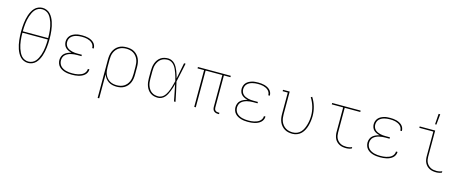

<svg xmlns="http://www.w3.org/2000/svg" viewBox="-46 -1529 6093 2528"><g transform="rotate(15 3000.0 -264.5)"><path d="M300 8Q271 8 243 -3.5Q215 -15 195 -36Q175 -57 161 -83Q147 -109 137.5 -136.5Q128 -164 122 -193Q116 -222 112.5 -251Q109 -280 107.5 -309Q106 -338 106 -368Q106 -397 107.5 -426Q109 -455 112.5 -484Q116 -513 122 -542Q128 -571 137.5 -598.5Q147 -626 161 -652Q175 -678 195 -699Q215 -720 243 -731.5Q271 -743 300 -743Q329 -743 357 -731.5Q385 -720 405 -699Q425 -678 439 -652Q453 -626 462.5 -598.5Q472 -571 478 -542Q484 -513 487.5 -484Q491 -455 492.5 -426Q494 -397 494 -368Q494 -338 492.5 -309Q491 -280 487.5 -251Q484 -222 478 -193Q472 -164 462.5 -136.5Q453 -109 439 -83Q425 -57 405 -36Q385 -15 357 -3.5Q329 8 300 8ZM127 -377H473Q473 -404 471.5 -430.5Q470 -457 467 -483.5Q464 -510 458.5 -536.5Q453 -563 444.5 -588Q436 -613 424 -637.5Q412 -662 394.5 -682Q377 -702 352 -713Q327 -724 300 -724Q273 -724 248 -713Q223 -702 205.5 -682Q188 -662 176 -637.5Q164 -613 155.5 -588Q147 -563 141.5 -536.5Q136 -510 133 -483.5Q130 -457 128.5 -430.5Q127 -404 127 -377ZM300 -11Q327 -11 352 -22Q377 -33 394.5 -53Q412 -73 424 -97.5Q436 -122 444.5 -147Q453 -172 458.5 -198.5Q464 -225 467 -251.5Q470 -278 471.5 -304.5Q473 -331 473 -358H127Q127 -331 128.5 -304.5Q130 -278 133 -251.5Q136 -225 141.5 -198.5Q147 -172 155.5 -147Q164 -122 176 -97.5Q188 -73 205.5 -53Q223 -33 248 -22Q273 -11 300 -11Z M897 8Q873 8 849.5 5.5Q826 3 803 -3.5Q780 -10 759 -21.5Q738 -33 722 -50.5Q706 -68 698 -91Q690 -114 690 -138Q690 -163 699.5 -187.5Q709 -212 728 -228.5Q747 -245 770.5 -255Q794 -265 819 -271Q797 -276 776 -285.5Q755 -295 738.5 -310.5Q722 -326 714 -348Q706 -370 706 -392Q706 -414 713.5 -435.5Q721 -457 735.5 -473.5Q750 -490 769.5 -500.5Q789 -511 810 -517.5Q831 -524 853 -526Q875 -528 897 -528Q918 -528 939.5 -526Q961 -524 981.5 -518.5Q1002 -513 1021 -503.5Q1040 -494 1055.5 -479.5Q1071 -465 1079.5 -445Q1088 -425 1088 -404V-400H1067V-403Q1067 -422 1059 -439Q1051 -456 1037 -468.5Q1023 -481 1006 -489Q989 -497 971 -501.5Q953 -506 934.5 -507.5Q916 -509 897 -509Q878 -509 858.5 -507Q839 -505 820.5 -500Q802 -495 784.5 -486Q767 -477 753.5 -463Q740 -449 733.5 -430.5Q727 -412 727 -392Q727 -373 734 -354.5Q741 -336 755 -322.5Q769 -309 786.5 -301Q804 -293 823 -288Q842 -283 861.5 -281.5Q881 -280 900 -280H958V-261H900Q879 -261 858 -259Q837 -257 816.5 -252Q796 -247 776.5 -238Q757 -229 741.5 -214.5Q726 -200 718.5 -179.5Q711 -159 711 -138Q711 -117 718.5 -96.5Q726 -76 740.5 -61Q755 -46 774 -36Q793 -26 813.5 -20.5Q834 -15 855 -13Q876 -11 897 -11Q917 -11 937 -12.5Q957 -14 976.5 -18.5Q996 -23 1014.5 -30.5Q1033 -38 1048.5 -50.5Q1064 -63 1073.5 -81Q1083 -99 1083 -119V-120H1104V-118Q1104 -96 1094 -75Q1084 -54 1067 -39.5Q1050 -25 1029 -15.5Q1008 -6 986.5 -1Q965 4 942.5 6Q920 8 897 8Z M1306 215V-310Q1306 -338 1310 -365.5Q1314 -393 1325 -419Q1336 -445 1354.5 -466.5Q1373 -488 1397 -502.5Q1421 -517 1448.5 -522.5Q1476 -528 1504 -528Q1532 -528 1559.5 -522.5Q1587 -517 1611 -502.5Q1635 -488 1653.5 -466.5Q1672 -445 1683 -419Q1694 -393 1698 -365.5Q1702 -338 1702 -310V-210Q1702 -182 1698 -154.5Q1694 -127 1683.5 -101.5Q1673 -76 1655 -54.5Q1637 -33 1613.5 -18.5Q1590 -4 1562.5 2Q1535 8 1507 8Q1478 8 1449 1.5Q1420 -5 1395.5 -21.5Q1371 -38 1353.5 -62Q1336 -86 1327 -114V215ZM1504 -11Q1529 -11 1554 -16.5Q1579 -22 1600.5 -35Q1622 -48 1638.5 -68Q1655 -88 1664.5 -111Q1674 -134 1677.5 -159.5Q1681 -185 1681 -210V-310Q1681 -335 1677.5 -360.5Q1674 -386 1664.5 -409Q1655 -432 1638.5 -452Q1622 -472 1600.5 -485Q1579 -498 1554 -503.5Q1529 -509 1504 -509Q1479 -509 1454 -503.5Q1429 -498 1407.5 -485Q1386 -472 1369.5 -452Q1353 -432 1343.5 -409Q1334 -386 1330.5 -360.5Q1327 -335 1327 -310V-210Q1327 -185 1330.5 -159.5Q1334 -134 1343.5 -111Q1353 -88 1369.5 -68Q1386 -48 1407.5 -35Q1429 -22 1454 -16.5Q1479 -11 1504 -11Z M2069 8Q2042 8 2016 1.5Q1990 -5 1968 -20.5Q1946 -36 1930.5 -58Q1915 -80 1906 -105Q1897 -130 1893.5 -156.5Q1890 -183 1890 -210V-310Q1890 -337 1893.5 -363.5Q1897 -390 1906 -415Q1915 -440 1930.5 -462Q1946 -484 1968 -499.5Q1990 -515 2016 -521.5Q2042 -528 2069 -528Q2095 -528 2119 -517Q2143 -506 2160.5 -487.5Q2178 -469 2190.5 -446Q2203 -423 2212.5 -399.5Q2222 -376 2229.5 -351.5Q2237 -327 2244 -302Q2255 -356 2265.5 -410.5Q2276 -465 2287 -520H2308Q2294 -456 2281 -391.5Q2268 -327 2253 -263Q2269 -198 2282.5 -132Q2296 -66 2310 0H2289Q2278 -56 2267 -112.5Q2256 -169 2244 -225Q2238 -199 2230 -174Q2222 -149 2212.5 -125Q2203 -101 2191 -77.5Q2179 -54 2161.5 -34.5Q2144 -15 2119.5 -3.5Q2095 8 2069 8ZM2069 -11Q2089 -11 2108.5 -19Q2128 -27 2142.5 -41Q2157 -55 2168 -72.5Q2179 -90 2187.5 -108Q2196 -126 2203 -145.5Q2210 -165 2215.5 -184.5Q2221 -204 2226 -223.5Q2231 -243 2236 -263Q2230 -289 2223 -315Q2216 -341 2207 -366Q2198 -391 2187 -415.5Q2176 -440 2160 -461Q2144 -482 2120 -495.5Q2096 -509 2069 -509Q2045 -509 2021.5 -503Q1998 -497 1978.5 -482.5Q1959 -468 1945.5 -447.5Q1932 -427 1924 -404.5Q1916 -382 1913.5 -358Q1911 -334 1911 -310V-210Q1911 -186 1913.5 -162Q1916 -138 1924 -115.5Q1932 -93 1945.5 -72.5Q1959 -52 1978.5 -37.5Q1998 -23 2021.5 -17Q2045 -11 2069 -11Z M2905 8H2889Q2874 8 2859.5 3.5Q2845 -1 2834 -11Q2823 -21 2818.5 -36Q2814 -51 2814 -66V-501H2586V0H2565V-501H2476V-520H2924V-501H2835V-66Q2835 -55 2838 -44Q2841 -33 2849 -25Q2857 -17 2867.5 -14Q2878 -11 2889 -11H2905Z M3297 8Q3273 8 3249.5 5.5Q3226 3 3203 -3.5Q3180 -10 3159 -21.5Q3138 -33 3122 -50.5Q3106 -68 3098 -91Q3090 -114 3090 -138Q3090 -163 3099.5 -187.5Q3109 -212 3128 -228.5Q3147 -245 3170.5 -255Q3194 -265 3219 -271Q3197 -276 3176 -285.5Q3155 -295 3138.5 -310.5Q3122 -326 3114 -348Q3106 -370 3106 -392Q3106 -414 3113.5 -435.5Q3121 -457 3135.5 -473.5Q3150 -490 3169.5 -500.5Q3189 -511 3210 -517.5Q3231 -524 3253 -526Q3275 -528 3297 -528Q3318 -528 3339.5 -526Q3361 -524 3381.5 -518.5Q3402 -513 3421 -503.5Q3440 -494 3455.5 -479.5Q3471 -465 3479.5 -445Q3488 -425 3488 -404V-400H3467V-403Q3467 -422 3459 -439Q3451 -456 3437 -468.5Q3423 -481 3406 -489Q3389 -497 3371 -501.5Q3353 -506 3334.5 -507.5Q3316 -509 3297 -509Q3278 -509 3258.5 -507Q3239 -505 3220.5 -500Q3202 -495 3184.5 -486Q3167 -477 3153.5 -463Q3140 -449 3133.5 -430.5Q3127 -412 3127 -392Q3127 -373 3134 -354.5Q3141 -336 3155 -322.5Q3169 -309 3186.5 -301Q3204 -293 3223 -288Q3242 -283 3261.5 -281.5Q3281 -280 3300 -280H3358V-261H3300Q3279 -261 3258 -259Q3237 -257 3216.5 -252Q3196 -247 3176.5 -238Q3157 -229 3141.5 -214.5Q3126 -200 3118.5 -179.5Q3111 -159 3111 -138Q3111 -117 3118.5 -96.5Q3126 -76 3140.5 -61Q3155 -46 3174 -36Q3193 -26 3213.5 -20.5Q3234 -15 3255 -13Q3276 -11 3297 -11Q3317 -11 3337 -12.5Q3357 -14 3376.5 -18.5Q3396 -23 3414.5 -30.5Q3433 -38 3448.5 -50.5Q3464 -63 3473.5 -81Q3483 -99 3483 -119V-120H3504V-118Q3504 -96 3494 -75Q3484 -54 3467 -39.5Q3450 -25 3429 -15.5Q3408 -6 3386.5 -1Q3365 4 3342.5 6Q3320 8 3297 8Z M3904 8Q3876 8 3848.5 2.5Q3821 -3 3797 -17.5Q3773 -32 3754.5 -53.5Q3736 -75 3725 -101Q3714 -127 3710 -154.5Q3706 -182 3706 -210V-501H3636V-520H3727V-210Q3727 -185 3730.5 -159.5Q3734 -134 3743.5 -111Q3753 -88 3769.5 -68Q3786 -48 3807.5 -35Q3829 -22 3854 -16.5Q3879 -11 3904 -11Q3935 -11 3963.5 -23Q3992 -35 4012.5 -58Q4033 -81 4045.5 -109Q4058 -137 4066 -166.5Q4074 -196 4078 -226.5Q4082 -257 4082 -287Q4082 -348 4064.5 -408Q4047 -468 4014 -520L4031 -530Q4066 -476 4084 -413.5Q4102 -351 4102 -287Q4102 -254 4097.5 -221Q4093 -188 4084.5 -156Q4076 -124 4061 -94Q4046 -64 4023 -40.5Q4000 -17 3968.5 -4.5Q3937 8 3904 8Z M4634 8Q4611 8 4588 4Q4565 0 4544.5 -10.5Q4524 -21 4507 -37.5Q4490 -54 4480 -75Q4470 -96 4465.5 -119Q4461 -142 4461 -165V-501H4306V-520H4694V-501H4482V-165Q4482 -144 4485.5 -124Q4489 -104 4498 -85.5Q4507 -67 4522 -52Q4537 -37 4555 -27.5Q4573 -18 4593.5 -14.5Q4614 -11 4634 -11Q4654 -11 4673.5 -15Q4693 -19 4711 -27V-8Q4693 0 4673.5 4Q4654 8 4634 8Z M5097 8Q5073 8 5049.5 5.5Q5026 3 5003 -3.5Q4980 -10 4959 -21.5Q4938 -33 4922 -50.5Q4906 -68 4898 -91Q4890 -114 4890 -138Q4890 -163 4899.5 -187.5Q4909 -212 4928 -228.5Q4947 -245 4970.5 -255Q4994 -265 5019 -271Q4997 -276 4976 -285.5Q4955 -295 4938.5 -310.5Q4922 -326 4914 -348Q4906 -370 4906 -392Q4906 -414 4913.5 -435.5Q4921 -457 4935.5 -473.5Q4950 -490 4969.5 -500.5Q4989 -511 5010 -517.5Q5031 -524 5053 -526Q5075 -528 5097 -528Q5118 -528 5139.5 -526Q5161 -524 5181.5 -518.5Q5202 -513 5221 -503.5Q5240 -494 5255.5 -479.5Q5271 -465 5279.5 -445Q5288 -425 5288 -404V-400H5267V-403Q5267 -422 5259 -439Q5251 -456 5237 -468.5Q5223 -481 5206 -489Q5189 -497 5171 -501.5Q5153 -506 5134.5 -507.5Q5116 -509 5097 -509Q5078 -509 5058.5 -507Q5039 -505 5020.5 -500Q5002 -495 4984.5 -486Q4967 -477 4953.5 -463Q4940 -449 4933.5 -430.5Q4927 -412 4927 -392Q4927 -373 4934 -354.5Q4941 -336 4955 -322.5Q4969 -309 4986.5 -301Q5004 -293 5023 -288Q5042 -283 5061.5 -281.5Q5081 -280 5100 -280H5158V-261H5100Q5079 -261 5058 -259Q5037 -257 5016.5 -252Q4996 -247 4976.5 -238Q4957 -229 4941.5 -214.5Q4926 -200 4918.5 -179.5Q4911 -159 4911 -138Q4911 -117 4918.5 -96.5Q4926 -76 4940.5 -61Q4955 -46 4974 -36Q4993 -26 5013.5 -20.5Q5034 -15 5055 -13Q5076 -11 5097 -11Q5117 -11 5137 -12.5Q5157 -14 5176.5 -18.5Q5196 -23 5214.5 -30.5Q5233 -38 5248.5 -50.5Q5264 -63 5273.5 -81Q5283 -99 5283 -119V-120H5304V-118Q5304 -96 5294 -75Q5284 -54 5267 -39.5Q5250 -25 5229 -15.5Q5208 -6 5186.5 -1Q5165 4 5142.5 6Q5120 8 5097 8Z M5863 8Q5839 8 5816 4Q5793 0 5772.5 -10.5Q5752 -21 5735.5 -37.5Q5719 -54 5708.5 -75Q5698 -96 5694 -119Q5690 -142 5690 -165V-501H5499V-520H5710V-165Q5710 -144 5713.5 -124Q5717 -104 5726 -85.5Q5735 -67 5750 -52Q5765 -37 5783 -27.5Q5801 -18 5821.5 -14.5Q5842 -11 5863 -11Q5882 -11 5901.5 -15Q5921 -19 5939 -27V-8Q5921 0 5901.5 4Q5882 8 5863 8ZM5687 -600 5697 -744H5719L5705 -600Z"/></g></svg>

Font: Iosevka HT Thin Extended
Style: Regular
Weight: 100
Width: 7
Monospace: yes
Designer: Belleve Invis
Foundry: Belleve Invis
Version: Version 32.3.0; ttfautohint (v1.8.4)